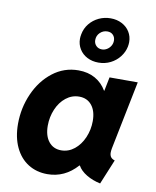

<svg xmlns="http://www.w3.org/2000/svg" viewBox="-90 -888 782 965"><g transform="rotate(10 300.5 -405.5)"><path d="M29.3 -215.8Q29.3 -296.9 61.5 -370.1Q93.8 -443.4 151.6 -488.3Q209.5 -533.2 282.7 -533.2Q331.5 -533.2 367.9 -512.7Q404.3 -492.2 426.3 -454.6H427.7L441.9 -525.4H585.9L515.6 -176.8Q513.2 -163.1 513.2 -154.8Q513.2 -140.6 519.5 -131.8Q525.9 -123 540 -118.7L487.8 7.8Q448.2 -0.5 417 -19.3Q385.7 -38.1 372.1 -63H369.6Q306.6 7.8 217.8 7.8Q162.6 7.8 119.9 -19Q77.1 -45.9 53.2 -96.7Q29.3 -147.5 29.3 -215.8ZM397 -294.4Q397 -345.7 373.3 -374.8Q349.6 -403.8 309.1 -403.8Q272 -403.8 241.9 -380.1Q211.9 -356.4 195.1 -316.9Q178.2 -277.3 178.2 -232.9Q178.2 -181.2 201.9 -151.6Q225.6 -122.1 265.6 -122.1Q302.7 -122.1 332.8 -146.2Q362.8 -170.4 379.9 -210.2Q397 -250 397 -294.4ZM261.7 -690.9Q261.7 -700.7 264.2 -713.9Q270 -745.1 289.3 -768.8Q308.6 -792.5 336.7 -805.7Q364.7 -818.8 396.5 -818.8Q428.7 -818.8 454.3 -805.4Q480 -792 494.1 -768.8Q508.3 -745.6 508.3 -716.8Q508.3 -706.5 505.9 -693.4Q500 -665 481.4 -641.1Q462.9 -617.2 434.8 -603Q406.7 -588.9 373.5 -588.9Q341.3 -588.9 315.9 -602.1Q290.5 -615.2 276.1 -638.7Q261.7 -662.1 261.7 -690.9ZM431.6 -710.9Q431.6 -728 420.9 -739.5Q410.2 -751 391.6 -751Q370.1 -751 354.2 -735.8Q338.4 -720.7 338.4 -697.8Q338.4 -680.7 349.9 -668.9Q361.3 -657.2 379.4 -657.2Q392.6 -657.2 404.5 -664.3Q416.5 -671.4 424.1 -683.8Q431.6 -696.3 431.6 -710.9Z"/></g></svg>

Font: Reddit Sans Vanilla ExtraBold
Style: Italic
Weight: 800
Italic angle: -11.25°
Designer: Stephen Hutchings
Version: Version 1.013